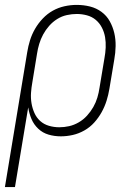

<svg xmlns="http://www.w3.org/2000/svg" viewBox="-38 -548 558 783"><path d="M-18 215 73 -335Q77 -360 84.5 -384Q92 -408 105 -430.5Q118 -453 136.5 -472.5Q155 -492 177.5 -504.5Q200 -517 225 -522.5Q250 -528 274 -528H275Q303 -528 329 -521.5Q355 -515 376 -499.5Q397 -484 409.5 -461.5Q422 -439 428 -413.5Q434 -388 433.5 -360Q433 -332 428 -305L408 -185Q404 -161 396.5 -137Q389 -113 376.5 -90.5Q364 -68 346.5 -48.5Q329 -29 306 -16Q283 -3 258.5 2.5Q234 8 210 8Q184 8 160 1Q136 -6 118 -23Q100 -40 90.5 -62.5Q81 -85 77 -110L23 215ZM204 -29Q224 -29 244 -33.5Q264 -38 283 -49Q302 -60 317 -76.5Q332 -93 342.5 -111.5Q353 -130 359 -150Q365 -170 368 -191L388 -311Q392 -332 393 -354Q394 -376 390.5 -396.5Q387 -417 377.5 -435.5Q368 -454 352.5 -467Q337 -480 316.5 -485.5Q296 -491 275 -491Q255 -491 234.5 -486.5Q214 -482 195.5 -470.5Q177 -459 162.5 -442.5Q148 -426 138 -407.5Q128 -389 122 -369Q116 -349 113 -329L94 -213Q90 -191 88.5 -169.5Q87 -148 90.5 -127Q94 -106 102.5 -87Q111 -68 126 -54.5Q141 -41 161.5 -35Q182 -29 204 -29Z"/></svg>

Font: Iosevka Curly Slab Extralight
Style: Italic
Weight: 200
Italic angle: -9°
Monospace: yes
Designer: Belleve Invis
Foundry: Belleve Invis
Version: Version 22.1.2; ttfautohint (v1.8.4)